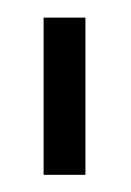

<svg xmlns="http://www.w3.org/2000/svg" viewBox="-20 -695 149 218"><path d="M29.5 -496.5H77V-675H29.5Z"/></svg>

Font: Anybody UltraCondensed Thin Light
Style: Regular
Weight: 300
Version: Version 1.111